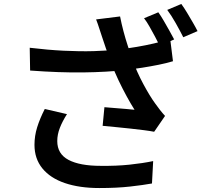

<svg xmlns="http://www.w3.org/2000/svg" viewBox="-20 -889 1040 969"><path d="M779 -827Q792 -809 806.5 -784Q821 -759 835 -734Q849 -709 859 -690L786 -658Q776 -679 762.5 -704Q749 -729 735 -754Q721 -779 707 -797ZM895 -869Q909 -850 924 -825Q939 -800 953.5 -775Q968 -750 977 -732L905 -701Q889 -733 867 -772Q845 -811 824 -839ZM495 -703Q489 -720 481.5 -744Q474 -768 465 -791L586 -806Q593 -770 603 -732Q613 -694 625 -657.5Q637 -621 648 -588Q671 -525 703.5 -464.5Q736 -404 763 -367Q775 -350 787.5 -334Q800 -318 813 -304L758 -224Q738 -228 706.5 -232Q675 -236 638.5 -240Q602 -244 565.5 -247.5Q529 -251 498 -254L507 -348Q533 -346 562 -343.5Q591 -341 617 -339Q643 -337 659 -335Q640 -365 619 -403.5Q598 -442 578 -484Q558 -526 542 -569Q526 -611 514.5 -645Q503 -679 495 -703ZM130 -648Q221 -637 302 -633Q383 -629 454 -631Q525 -633 583 -640Q627 -645 671 -652.5Q715 -660 758 -670Q801 -680 839 -692L853 -580Q820 -570 780 -562Q740 -554 699 -547.5Q658 -541 619 -536Q520 -525 400 -523.5Q280 -522 132 -533ZM318 -313Q295 -277 282 -243.5Q269 -210 269 -177Q269 -112 326 -82Q383 -52 488 -52Q568 -51 634 -58Q700 -65 753 -76L747 37Q703 45 636.5 52.5Q570 60 481 60Q381 60 307.5 35Q234 10 194 -39Q154 -88 154 -158Q154 -203 167.5 -246.5Q181 -290 206 -339Z"/></svg>

Font: Noto Sans HK SemiBold
Style: Regular
Weight: 600
Version: Version 2.004-H2;hotconv 1.0.118;makeotfexe 2.5.65603